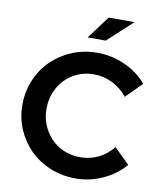

<svg xmlns="http://www.w3.org/2000/svg" viewBox="-98 -997 917 1085"><g transform="rotate(10 360.0 -454.0)"><path d="M42 0ZM415 -113Q470 -113 518 -136Q566 -159 602 -204Q625 -182 646.5 -160.5Q668 -139 690 -117Q664 -87 632 -63.5Q600 -40 563.5 -23.5Q527 -7 488 1.5Q449 10 410 10Q333 10 266 -17Q199 -44 149.5 -92Q100 -140 71 -206Q42 -272 42 -350Q42 -424 69.5 -490Q97 -556 146.5 -605Q196 -654 263 -682.5Q330 -711 410 -711Q493 -711 568.5 -677Q644 -643 694 -583L604 -493Q568 -538 517.5 -563Q467 -588 410 -588Q362 -588 320 -570Q278 -552 247 -520.5Q216 -489 198 -445Q180 -401 180 -350Q180 -301 197.5 -258Q215 -215 246 -182.5Q277 -150 320 -131.5Q363 -113 415 -113ZM437 -918H585L443 -787H339Z"/></g></svg>

Font: Rosa Sans SemiBold
Style: Regular
Weight: 600
Designer: Pentagram / MCKL
Foundry: Pentagram / MCKL
Version: Version 1.005;September 16, 2019;FontCreator 11.5.0.2425 64-